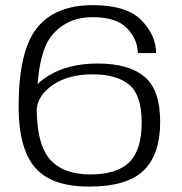

<svg xmlns="http://www.w3.org/2000/svg" viewBox="-20 -700 688 727"><path d="M317.5 6.5Q461 6.5 523.8 -54.2Q586.5 -115 586.5 -238.5Q586.5 -360 526.8 -409.8Q467 -459.5 350 -459.5Q236.5 -459.5 160.8 -411.5Q85 -363.5 83 -301L118.5 -281Q121 -338 179.8 -378.2Q238.5 -418.5 330 -418.5Q422 -418.5 469.2 -379.2Q516.5 -340 516.5 -236Q516.5 -132 469.5 -85.8Q422.5 -39.5 322 -39.5Q220 -39.5 169.5 -96.2Q119 -153 119 -291.5Q119 -497 176.5 -566Q234 -635 331 -635Q420.5 -635 460.8 -593.2Q501 -551.5 502 -499H571Q571 -566.5 515.2 -623.5Q459.5 -680.5 331 -680.5Q189 -680.5 119.8 -594Q50.5 -507.5 50.5 -296Q50.5 -139 112.2 -66.2Q174 6.5 317.5 6.5Z"/></svg>

Font: Anybody Expanded Light
Style: Regular
Weight: 300
Width: 7
Version: Version 1.113;gftools[0.9.25]